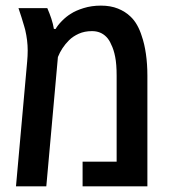

<svg xmlns="http://www.w3.org/2000/svg" viewBox="-20 -660 614 680"><path d="M36.6 0 76.2 -441.9Q77.1 -451.7 77.6 -461.7Q78.1 -471.7 78.1 -481Q78.1 -499 75.9 -517.1Q73.7 -535.2 69.3 -554.2Q67.9 -560.1 65.4 -568.1Q63 -576.2 60.5 -584.2Q58.1 -592.3 56.6 -597.2Q53.7 -606 51 -614.3Q48.3 -622.6 45.4 -631.3H147.5Q155.8 -612.3 161.9 -593.8Q168 -575.2 170.9 -557.6H177.2Q183.6 -569.8 199.2 -585.7Q214.8 -601.6 231 -611.3Q248 -622.6 276.1 -631.3Q304.2 -640.1 337.4 -640.1Q371.6 -640.1 397.7 -629.6Q423.8 -619.1 441.9 -601.6Q455.6 -588.9 465.6 -571Q475.6 -553.2 481.9 -532.7Q491.7 -504.9 496.8 -469Q502 -433.1 502 -392.1V0H272.5V-87.4H393.1V-392.1Q393.1 -432.6 387.9 -458.7Q382.8 -484.9 374 -502Q367.2 -518.6 356.9 -529.1Q346.7 -539.6 334 -544.7Q321.3 -549.8 305.7 -549.8Q279.3 -549.8 258.8 -540.5Q238.3 -531.2 224.6 -517.6Q210.9 -503.9 201.2 -489Q191.4 -474.1 185.1 -458L144 0Z"/></svg>

Font: Open Sans SemiCondensed SemiBold
Style: Regular
Weight: 600
Width: 4
Designer: Monotype Design Team
Foundry: Monotype Imaging Inc.
Version: Version 3.000